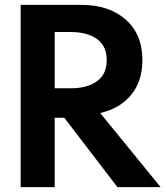

<svg xmlns="http://www.w3.org/2000/svg" viewBox="-20 -770 681 790"><path d="M65 -750H315Q427.7 -750 496.8 -689.8Q565.9 -629.5 565.9 -522.7Q565.9 -435.9 519.5 -379.5Q473.2 -323.2 392.3 -305L640.9 0H463.2L244.5 -285.5H205V0H65ZM205 -638.2V-406.8H272.3Q338.6 -406.8 378.9 -435.7Q419.1 -464.5 419.1 -522.7Q419.1 -580.9 378.9 -609.5Q338.6 -638.2 272.3 -638.2Z"/></svg>

Font: Spartan MB
Style: Bold
Weight: 700
Designer: Matt Bailey, Mirko Velimirovic
Foundry: Matt Bailey
Version: Version 1.005